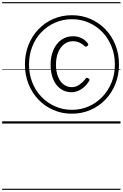

<svg xmlns="http://www.w3.org/2000/svg" viewBox="-20 -1145 1137 1780"><path d="M646 -91Q554 -91 474.5 -125.5Q395 -160 336 -222Q277 -284 244 -367Q211 -450 211 -547Q211 -645 244 -728Q277 -811 336 -873Q395 -935 474.5 -969.5Q554 -1004 646 -1004Q739 -1004 818.5 -969.5Q898 -935 957.5 -873Q1017 -811 1050 -728Q1083 -645 1083 -547Q1083 -450 1050 -367Q1017 -284 957.5 -222Q898 -160 818.5 -125.5Q739 -91 646 -91ZM647 -127Q731 -127 803 -159Q875 -191 929.5 -248Q984 -305 1014.5 -381.5Q1045 -458 1045 -547Q1045 -636 1014.5 -713Q984 -790 930 -846.5Q876 -903 803.5 -935Q731 -967 647 -967Q563 -967 490.5 -935Q418 -903 363.5 -846.5Q309 -790 279 -713Q249 -636 249 -547Q249 -458 279 -381.5Q309 -305 363.5 -248Q418 -191 490.5 -159Q563 -127 647 -127ZM644 -290Q584 -290 540 -322.5Q496 -355 472.5 -412.5Q449 -470 449 -546Q449 -622 475 -681.5Q501 -741 547.5 -775Q594 -809 657 -809Q695 -809 731.5 -793.5Q768 -778 795 -742Q800 -735 798 -729.5Q796 -724 790 -719Q782 -712 776 -712Q770 -712 765 -717Q744 -738 716 -750.5Q688 -763 656 -763Q611 -763 575.5 -736Q540 -709 519.5 -660.5Q499 -612 499 -546Q499 -480 518 -433.5Q537 -387 570 -362Q603 -337 646 -337Q683 -337 716 -360Q749 -383 776 -418Q780 -424 786.5 -423.5Q793 -423 801 -417Q808 -413 809.5 -407.5Q811 -402 807 -396Q787 -362 760.5 -338.5Q734 -315 704 -302.5Q674 -290 644 -290ZM0 605H1097V615H0ZM0 -20H1097V0H0ZM0 -505H1097V-500H0ZM0 -1125H1097V-1115H0Z"/></svg>

Font: Playwrite CU Guides
Style: Regular
Weight: 400
Designer: Veronika Burian, José Scaglione
Foundry: TypeTogether
Version: Version 1.003